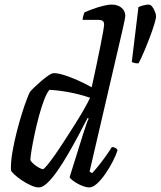

<svg xmlns="http://www.w3.org/2000/svg" viewBox="-20 -820 703 840"><path d="M150 0Q135 0 115.1 -9Q95.2 -18 75.7 -31Q56.1 -44 43 -56.5Q29.8 -69 27.8 -75Q26.8 -110.5 34.3 -154.4Q41.8 -198.4 53.3 -243.3Q64.8 -288.3 76.8 -326.2Q88.8 -364.2 98.7 -389.4Q108.6 -414.6 111.8 -418.6Q117 -425.4 130.6 -438.5Q144.1 -451.5 160.8 -465.8Q177.5 -480.1 192.4 -490.1Q207.2 -500 215.7 -500Q234 -500 261.9 -491.1Q289.7 -482.2 320.9 -468.4Q352.1 -454.5 381.1 -438.1Q383.3 -449.3 389.8 -477.9Q396.3 -506.5 403.9 -543.7Q411.5 -580.8 418.9 -617Q426.3 -653.2 430.9 -679.9Q435.5 -706.6 435.5 -713.5Q435.5 -723.3 429.4 -728.2Q423.2 -733 412.5 -733H341.6Q341.6 -741 344.4 -750.8Q347.2 -760.6 349.2 -765.4Q364.1 -772.6 386.2 -780.6Q408.3 -788.7 430.9 -794.3Q453.5 -800 468.1 -800Q494.4 -800 511.3 -786.3Q528.2 -772.5 528.2 -750.2Q528.2 -747.2 525 -730.4Q521.7 -713.6 515.7 -687.6L371.9 -69.4L382.9 -62.4Q392.3 -71.8 408.2 -91.3Q424 -110.9 441 -134.4Q458 -158 469.5 -176.8Q478.5 -176.8 485.6 -172.4Q492.6 -168 494.4 -163.2Q488 -142.2 473.8 -114.6Q459.7 -87 441.7 -60.6Q423.7 -34.2 405 -17.1Q386.2 0 369.9 0Q360.1 0 346 -4.8Q331.9 -9.5 318.5 -17.2Q305.2 -24.9 295.9 -32.2Q286.5 -39.6 284.5 -44.6L343.4 -233Q351.2 -256 357.7 -276Q364.2 -296 368.2 -301L363.2 -304Q346 -270 324 -229Q302 -188 278.6 -147.5Q255.2 -107 231.9 -73.5Q208.6 -40 187.6 -20Q166.5 0 150 0ZM167.9 -79.8Q171.9 -79.8 186.5 -97.2Q201.1 -114.7 221.5 -143.9Q241.8 -173 264.5 -208.2Q287.3 -243.4 309.5 -278.7Q331.7 -314 348.8 -344.1Q366 -374.1 374 -392.4Q326.7 -408.4 280.3 -416.8Q233.9 -425.2 196.4 -426.9Q185.2 -414.6 173.5 -384.2Q161.7 -353.8 150.9 -313.8Q140 -273.8 131.6 -234Q123.1 -194.3 118 -163Q112.9 -131.7 112.9 -119.2Q117.9 -110.2 128.9 -101.1Q139.9 -92 151.4 -85.9Q162.9 -79.8 167.9 -79.8ZM586.2 -542.8Q574.6 -542.8 567.4 -544.7Q560.3 -546.6 556.5 -548.6L585.7 -789Q593.7 -793 607.5 -796.5Q621.4 -800 629.7 -800Q639 -800 646.3 -790.3Q653.6 -780.7 658.2 -768.5Q662.7 -756.4 662.7 -748.6Q662.7 -739 655 -713.7Q647.2 -688.3 635.1 -656.3Q623.1 -624.3 610 -593.7Q597 -563 586.2 -542.8Z"/></svg>

Font: Texturina Medium
Style: Italic
Weight: 500
Italic angle: -11°
Designer: Guillermo Torres Carreño
Foundry: Omnibus-Type
Version: Version 1.002